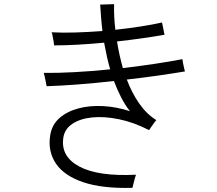

<svg xmlns="http://www.w3.org/2000/svg" viewBox="-20 -845 1040 922"><path d="M616 57Q471 61 379.5 30Q288 -1 248.5 -59.5Q209 -118 221 -195Q229 -246 265.5 -278Q302 -310 356.5 -324.5Q411 -339 475.5 -335.5Q540 -332 604 -311Q581 -340 562 -377Q543 -414 527 -456Q439 -446 354.5 -439.5Q270 -433 204 -431Q203 -435 200.5 -448.5Q198 -462 195 -476Q192 -490 190 -495Q253 -494 337 -498.5Q421 -503 509 -512Q500 -543 493 -575Q486 -607 480 -640Q416 -634 354.5 -630.5Q293 -627 240 -627Q240 -632 237.5 -645.5Q235 -659 232.5 -672.5Q230 -686 228 -690Q279 -687 342.5 -689Q406 -691 472 -696Q468 -728 465.5 -760Q463 -792 461 -823Q468 -823 481.5 -823.5Q495 -824 509 -824.5Q523 -825 528 -825Q526 -768 534 -702Q598 -709 656 -718Q714 -727 758 -737Q759 -733 761.5 -720.5Q764 -708 766.5 -695.5Q769 -683 770 -678Q724 -670 665 -661.5Q606 -653 542 -646Q547 -614 554 -582Q561 -550 570 -518Q655 -528 730 -539.5Q805 -551 856 -561Q856 -557 858.5 -544Q861 -531 864 -518.5Q867 -506 868 -502Q815 -493 742 -482.5Q669 -472 589 -463Q613 -399 648.5 -348Q684 -297 731 -268Q728 -266 720.5 -255.5Q713 -245 705.5 -234.5Q698 -224 696 -220Q622 -258 551 -272.5Q480 -287 422 -281Q364 -275 327 -250Q290 -225 284 -183Q271 -93 361.5 -45Q452 3 633 -6Q631 -1 627 13Q623 27 620 40.5Q617 54 616 57Z"/></svg>

Font: Zen Kaku Gothic Antique
Style: Regular
Weight: 400
Designer: Yoshimichi Ohira
Foundry: Positype
Version: Version 1.001